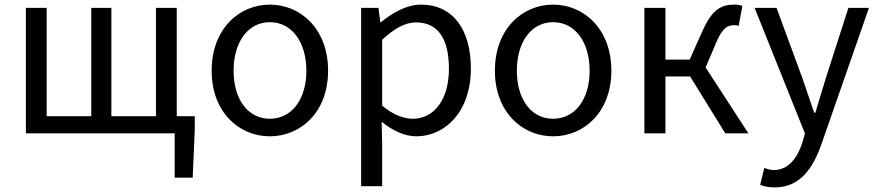

<svg xmlns="http://www.w3.org/2000/svg" viewBox="-20 -577 3794 831"><path d="M92 0H736V192H814L823 -17V-74H745V-543H655V-74H462V-543H375V-74H182V-543H92Z M1148 13C1281 13 1400 -91 1400 -271C1400 -452 1281 -557 1148 -557C1015 -557 896 -452 896 -271C896 -91 1015 13 1148 13ZM1148 -63C1054 -63 991 -146 991 -271C991 -396 1054 -481 1148 -481C1242 -481 1306 -396 1306 -271C1306 -146 1242 -63 1148 -63Z M1543 229H1634V45L1632 -50C1681 -10 1733 13 1782 13C1907 13 2018 -94 2018 -280C2018 -447 1942 -557 1802 -557C1739 -557 1678 -521 1629 -481H1626L1618 -543H1543ZM1767 -63C1731 -63 1683 -78 1634 -120V-405C1687 -454 1734 -480 1780 -480C1883 -480 1923 -399 1923 -279C1923 -144 1857 -63 1767 -63Z M2374 13C2507 13 2626 -91 2626 -271C2626 -452 2507 -557 2374 -557C2241 -557 2122 -452 2122 -271C2122 -91 2241 13 2374 13ZM2374 -63C2280 -63 2217 -146 2217 -271C2217 -396 2280 -481 2374 -481C2468 -481 2532 -396 2532 -271C2532 -146 2468 -63 2374 -63Z M2769 0H2860V-246H2967L3119 0H3219L3034 -285L3080 -393C3108 -459 3130 -468 3159 -468C3167 -468 3171 -467 3177 -465L3193 -551C3185 -555 3173 -557 3161 -557C3102 -557 3063 -539 3019 -440L2965 -319H2860V-543H2769Z M3334 234C3442 234 3499 152 3536 45L3741 -543H3652L3555 -241C3540 -193 3524 -138 3509 -89H3504C3487 -138 3468 -194 3452 -241L3341 -543H3246L3464 1L3452 42C3430 109 3391 159 3329 159C3315 159 3299 154 3288 150L3270 223C3287 230 3308 234 3334 234Z"/></svg>

Font: DAIFUKU Sans JP
Style: Regular
Weight: 400
Designer: Original font ‘Source Han Sans JP’ : Ryoko NISHIZUKA  (kana, bopomofo & ideographs); Paul D. Hunt (Latin, Greek & Cyrill
Foundry: Daifuku
Version: Version 1.001